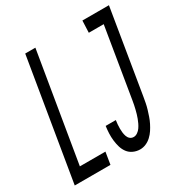

<svg xmlns="http://www.w3.org/2000/svg" viewBox="-176 -871 974 1015"><g transform="rotate(-30 311.5 -363.5)"><path d="M391 8Q369 8 349.5 -1Q330 -10 318 -26Q306 -42 300 -62Q294 -82 291.5 -104Q289 -126 290 -147.5Q291 -169 294 -191H356Q354 -179 353 -166Q352 -153 352 -140.5Q352 -128 353.5 -116Q355 -104 359 -92.5Q363 -81 372 -73.5Q381 -66 394 -66Q406 -66 417.5 -74Q429 -82 436.5 -93Q444 -104 449.5 -115.5Q455 -127 459.5 -139Q464 -151 467.5 -163Q471 -175 474 -187.5Q477 -200 479.5 -212Q482 -224 484 -237L554 -662H463L466 -735H628L544 -225Q541 -207 537.5 -189Q534 -171 528.5 -153Q523 -135 517 -117.5Q511 -100 502.5 -83Q494 -66 483.5 -50Q473 -34 458.5 -20.5Q444 -7 426.5 0.5Q409 8 391 8ZM-5 0 117 -735H179L69 -74H225L213 0Z"/></g></svg>

Font: Iosevka SS04 Extended
Style: Italic
Weight: 400
Width: 7
Italic angle: -9°
Monospace: yes
Designer: Belleve Invis
Foundry: Belleve Invis
Version: Version 19.0.0; ttfautohint (v1.8.4)